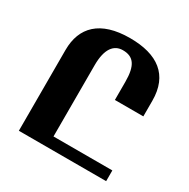

<svg xmlns="http://www.w3.org/2000/svg" viewBox="-163 -874 1008 1023"><g transform="rotate(30 341.5 -362.0)"><path d="M351 -724C168 -724 84 -637 84 -497V0H621V-66H259V-505C259 -605 295 -649 350 -649C415 -649 445 -611 445 -509V-398H620V-494C620 -652 521 -724 351 -724Z"/></g></svg>

Font: Noto Serif Armenian Condensed Black
Style: Regular
Weight: 900
Width: 3
Designer: Monotype Design Team
Foundry: Monotype Imaging Inc.
Version: Version 2.008